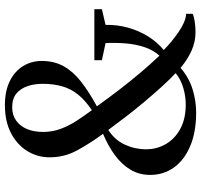

<svg xmlns="http://www.w3.org/2000/svg" viewBox="-38 -754 801 764"><g transform="rotate(-90 362.0 -371.5)"><path d="M708 -396V-366L645.5 -351.5Q646.5 -305.5 634.5 -262.2Q622.5 -219 599.8 -182.5Q577 -146 545.5 -120Q560 -105.5 578 -90.5Q596 -75.5 615.5 -62Q635 -48.5 654 -40Q673 -31.5 689.5 -31V-5Q684.5 -2 672.2 0.8Q660 3.5 645.2 5Q630.5 6.5 617 6.5Q578 6.5 542.5 -9.5Q507 -25.5 474.5 -53Q435.5 -19.5 389.2 -5.2Q343 9 297 9Q219 9 163.5 -14.5Q108 -38 78.2 -79.2Q48.5 -120.5 48.5 -174Q48.5 -217.5 69.2 -252.2Q90 -287 127 -314.2Q164 -341.5 212 -361.5Q173 -415 145.8 -465.2Q118.5 -515.5 118.5 -574Q118.5 -622.5 143.5 -663Q168.5 -703.5 215 -727.8Q261.5 -752 326 -752Q382 -752 421.2 -732.8Q460.5 -713.5 481.2 -680.2Q502 -647 502 -605Q502 -556 480.8 -518Q459.5 -480 419 -448.5Q378.5 -417 321.5 -386Q354 -340.5 387.2 -297.2Q420.5 -254 454.2 -214Q488 -174 523 -137Q546 -162.5 557.5 -198.2Q569 -234 572 -274.2Q575 -314.5 573 -351.5L505 -366V-396ZM219.5 -600Q219.5 -563 231.8 -530Q244 -497 264 -466.5Q284 -436 306 -406Q345.5 -432.5 368.5 -461.2Q391.5 -490 401.2 -524.8Q411 -559.5 411 -602Q411 -634 402 -661.2Q393 -688.5 372.8 -705.8Q352.5 -723 317.5 -723Q287 -723 265 -707.5Q243 -692 231.2 -664.5Q219.5 -637 219.5 -600ZM323 -32.5Q357 -31.5 392.5 -41.5Q428 -51.5 453.5 -72.5Q428 -96.5 399 -128.5Q370 -160.5 339.8 -196.5Q309.5 -232.5 281 -269.5Q252.5 -306.5 227.5 -340.5Q188 -315.5 169.2 -275.2Q150.5 -235 150.5 -190.5Q150.5 -147.5 171 -112Q191.5 -76.5 230 -55Q268.5 -33.5 323 -32.5Z"/></g></svg>

Font: Merriweather 120pt
Style: Regular
Weight: 400
Version: Version 2.100